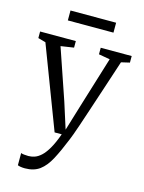

<svg xmlns="http://www.w3.org/2000/svg" viewBox="-140 -800 850 1132"><g transform="rotate(15 285.0 -234.0)"><path d="M126 250Q112.5 250 100.2 248Q88 246 82 243V168.5Q88 171.5 101.2 173Q114.5 174.5 127.5 174.5Q146 174.5 165.2 168Q184.5 161.5 204.2 143.5Q224 125.5 244.2 90.8Q264.5 56 284.5 0H241L51 -499.5L4.5 -512.5V-552.5H222.5V-512.5L143 -500.5L249 -191L299.5 -32.5L348 -192L443 -500.5L374.5 -512.5V-552.5H563.5V-512.5L512 -500.5Q477 -393.5 450.5 -313.5Q424 -233.5 405 -176Q386 -118.5 373 -80.2Q360 -42 351.5 -18.8Q343 4.5 338 16Q307 93 279.2 145.2Q251.5 197.5 216 223.8Q180.5 250 126 250ZM424 -718.5V-658H145.5V-718.5Z"/></g></svg>

Font: Merriweather 24pt Light
Style: Regular
Weight: 300
Designer: Eben Sorkin
Foundry: Eben Sorkin
Version: Version 2.100